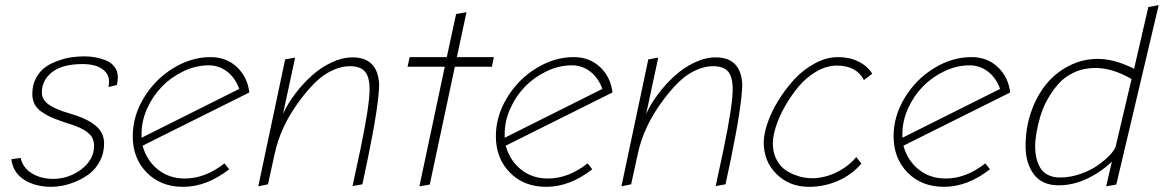

<svg xmlns="http://www.w3.org/2000/svg" viewBox="-20 -723 4504 743"><path d="M432.1 -394Q436 -410.2 436 -423.8Q436 -447.3 423.3 -464.1Q410.6 -481 389.9 -489.3Q369.1 -497.6 348.6 -501.2Q328.1 -504.9 307.1 -504.9Q283.2 -504.9 259 -501.7Q234.9 -498.5 206.1 -488.5Q177.2 -478.5 155.8 -463.4Q134.3 -448.2 119.6 -421.4Q105 -394.5 105 -359.9Q105 -337.4 113.8 -320.1Q122.6 -302.7 140.9 -290.3Q159.2 -277.8 175.3 -270.5Q191.4 -263.2 217.8 -253.9Q223.1 -252 236.1 -247.8Q249 -243.7 254.9 -241.7Q260.7 -239.7 272.2 -235.4Q283.7 -231 289.3 -228.3Q294.9 -225.6 304 -220.7Q313 -215.8 317.6 -211.7Q322.3 -207.5 328.4 -201.7Q334.5 -195.8 337.2 -189.7Q339.8 -183.6 342 -176Q344.2 -168.5 344.2 -160.2Q344.2 -105.5 295.2 -68.1Q246.1 -30.8 185.1 -30.8Q138.7 -30.8 103.5 -52Q68.4 -73.2 60.1 -111.8L23.9 -106.9Q30.3 -55.2 73.2 -27.6Q116.2 0 179.2 0Q197.8 0 221.7 -4.4Q245.6 -8.8 274.7 -21Q303.7 -33.2 327.1 -51.3Q350.6 -69.3 366.7 -99.9Q382.8 -130.4 382.8 -168Q382.8 -209.5 350.1 -236.8Q317.4 -264.2 249 -284.2Q194.3 -299.8 168.2 -318.6Q142.1 -337.4 142.1 -365.2Q142.1 -413.1 181.9 -444.1Q221.7 -475.1 299.8 -475.1Q325.7 -475.1 347.4 -469.2Q369.1 -463.4 385.5 -447.8Q401.9 -432.1 401.9 -408.2Q401.9 -395 399.9 -386.2Z M688.5 0Q779.8 0 866.7 -67.9L848.6 -90.8Q774.4 -32.2 694.8 -32.2Q634.8 -32.2 591.3 -66.7Q547.9 -101.1 531.7 -159.2L944.8 -365.2Q938 -424.3 897.2 -463.1Q856.4 -502 794.9 -502Q720.2 -502 650.4 -459.2Q580.6 -416.5 537.1 -345.2Q493.7 -273.9 493.7 -195.8Q493.7 -110.4 547.9 -55.2Q602.1 0 688.5 0ZM787.6 -470.2Q827.6 -470.2 859.1 -445.8Q890.6 -421.4 905.8 -378.9L527.8 -189.9V-206.1Q527.8 -254.9 549.6 -303.2Q571.3 -351.6 606.9 -388.2Q642.6 -424.8 690.4 -447.5Q738.3 -470.2 787.6 -470.2Z M1122.1 -500 1083.5 -493.2 979.5 -2 1017.1 -9.8 1042.5 -126Q1065.4 -235.4 1142.1 -336.9Q1197.8 -411.1 1244.4 -439Q1291 -466.8 1334.5 -466.8Q1375 -466.8 1392.6 -445.8Q1410.2 -424.8 1410.2 -377Q1410.2 -315.4 1374.5 -144L1344.2 -2.9L1382.3 -9.8L1403.3 -108.9Q1445.8 -315.4 1447.3 -397Q1441.4 -501 1344.2 -501Q1304.7 -501 1262.7 -481.2Q1220.7 -461.4 1185.5 -429.4Q1150.4 -397.5 1121.6 -359.1Q1092.8 -320.8 1075.2 -282.2Z M1891.1 -502H1748L1785.2 -675.8L1745.1 -668.9L1709 -502H1565.4L1557.1 -464.8H1701.2L1603 -2L1643.1 -8.8L1740.2 -464.8H1883.3Z M2093.8 0Q2185.1 0 2272 -67.9L2253.9 -90.8Q2179.7 -32.2 2100.1 -32.2Q2040 -32.2 1996.6 -66.7Q1953.1 -101.1 1937 -159.2L2350.1 -365.2Q2343.3 -424.3 2302.5 -463.1Q2261.7 -502 2200.2 -502Q2125.5 -502 2055.7 -459.2Q1985.8 -416.5 1942.4 -345.2Q1898.9 -273.9 1898.9 -195.8Q1898.9 -110.4 1953.1 -55.2Q2007.3 0 2093.8 0ZM2192.9 -470.2Q2232.9 -470.2 2264.4 -445.8Q2295.9 -421.4 2311 -378.9L1933.1 -189.9V-206.1Q1933.1 -254.9 1954.8 -303.2Q1976.6 -351.6 2012.2 -388.2Q2047.9 -424.8 2095.7 -447.5Q2143.6 -470.2 2192.9 -470.2Z M2527.3 -500 2488.8 -493.2 2384.8 -2 2422.4 -9.8 2447.8 -126Q2470.7 -235.4 2547.4 -336.9Q2603 -411.1 2649.7 -439Q2696.3 -466.8 2739.7 -466.8Q2780.3 -466.8 2797.9 -445.8Q2815.4 -424.8 2815.4 -377Q2815.4 -315.4 2779.8 -144L2749.5 -2.9L2787.6 -9.8L2808.6 -108.9Q2851.1 -315.4 2852.5 -397Q2846.7 -501 2749.5 -501Q2710 -501 2668 -481.2Q2626 -461.4 2590.8 -429.4Q2555.7 -397.5 2526.9 -359.1Q2498 -320.8 2480.5 -282.2Z M3127.4 -33.2Q3110.4 -33.2 3092.5 -35.9Q3074.7 -38.6 3052 -47.6Q3029.3 -56.6 3012 -70.8Q2994.6 -85 2982.7 -110.4Q2970.7 -135.7 2970.7 -168.9Q2970.7 -195.8 2982.9 -233.9Q2995.1 -272 3018.3 -312.7Q3041.5 -353.5 3071 -388.7Q3100.6 -423.8 3139.6 -446.5Q3178.7 -469.2 3218.3 -469.2Q3294.4 -469.2 3323.2 -413.1L3355.5 -438Q3335.9 -468.3 3301.5 -485.1Q3267.1 -502 3223.6 -502Q3178.2 -502 3133.3 -477.8Q3088.4 -453.6 3053.7 -415.8Q3019 -377.9 2991.7 -333.5Q2964.4 -289.1 2950 -246.3Q2935.5 -203.6 2935.5 -171.9Q2935.5 -97.7 2985.6 -48.8Q3035.6 0 3110.4 0Q3169.4 0 3222.7 -23.2Q3275.9 -46.4 3313.5 -89.8L3293.5 -115.2Q3263.2 -79.1 3219.2 -57.1Q3175.3 -35.2 3127.4 -33.2Z M3632.8 0Q3724.1 0 3811 -67.9L3793 -90.8Q3718.8 -32.2 3639.2 -32.2Q3579.1 -32.2 3535.6 -66.7Q3492.2 -101.1 3476.1 -159.2L3889.2 -365.2Q3882.3 -424.3 3841.6 -463.1Q3800.8 -502 3739.3 -502Q3664.6 -502 3594.7 -459.2Q3524.9 -416.5 3481.4 -345.2Q3438 -273.9 3438 -195.8Q3438 -110.4 3492.2 -55.2Q3546.4 0 3632.8 0ZM3731.9 -470.2Q3772 -470.2 3803.5 -445.8Q3835 -421.4 3850.1 -378.9L3472.2 -189.9V-206.1Q3472.2 -254.9 3493.9 -303.2Q3515.6 -351.6 3551.3 -388.2Q3586.9 -424.8 3634.8 -447.5Q3682.6 -470.2 3731.9 -470.2Z M4423.8 -695.8 4368.7 -457Q4292.5 -495.1 4228.5 -495.1Q4169.4 -495.1 4117.2 -468.5Q4064.9 -441.9 4028.1 -396.5Q3991.2 -351.1 3970 -289.1Q3948.7 -227.1 3948.7 -158.2Q3948.7 -91.8 3980.5 -48.8Q4012.2 -5.9 4076.7 -5.9Q4132.3 -5.9 4185.3 -30.8Q4238.3 -55.7 4282.7 -97.2L4260.7 -2L4299.8 -8.8L4463.9 -703.1ZM4297.9 -158.2Q4294.9 -144.5 4276.1 -124.3Q4257.3 -104 4229.2 -84Q4201.2 -64 4161.4 -50Q4121.6 -36.1 4082.5 -36.1Q4055.2 -36.1 4035.4 -46.1Q4015.6 -56.2 4005.4 -74Q3995.1 -91.8 3990.5 -112.3Q3985.8 -132.8 3985.8 -157.2Q3985.8 -178.7 3990.5 -207Q3995.1 -235.4 4005.1 -270.3Q4015.1 -305.2 4033.4 -338.1Q4051.8 -371.1 4076.2 -398.7Q4100.6 -426.3 4137.2 -443.1Q4173.8 -460 4217.8 -460Q4286.1 -460 4358.9 -417Z"/></svg>

Font: Comic Neue Angular Light Italic
Style: Regular
Weight: 300
Italic angle: -12°
Designer: Craig Rozynski
Foundry: Craig Rozynski
Version: Version 2.003